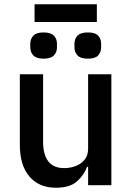

<svg xmlns="http://www.w3.org/2000/svg" viewBox="-20 -868 620 900"><path d="M393 0V-86H388Q374 -47 340.5 -17.5Q307 12 242 12Q163 12 118 -40.5Q73 -93 73 -189V-520H182V-203Q182 -143 206.5 -111.5Q231 -80 281 -80Q310 -80 335.5 -90Q361 -100 377 -120Q393 -140 393 -170V-520H502V0ZM142 -765V-848H434V-765ZM184 -593Q151 -593 136.5 -608Q122 -623 122 -646V-663Q122 -686 136.5 -701Q151 -716 184 -716Q218 -716 232.5 -701Q247 -686 247 -663V-646Q247 -623 232.5 -608Q218 -593 184 -593ZM392 -593Q358 -593 343.5 -608Q329 -623 329 -646V-663Q329 -686 343.5 -701Q358 -716 392 -716Q426 -716 440 -701Q454 -686 454 -663V-646Q454 -623 440 -608Q426 -593 392 -593Z"/></svg>

Font: IBM Plex Sans Medium
Style: Regular
Weight: 500
Designer: Mike Abbink, Paul van der Laan, Pieter van Rosmalen
Foundry: Bold Monday
Version: Version 3.201